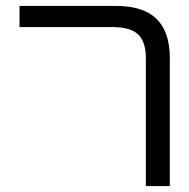

<svg xmlns="http://www.w3.org/2000/svg" viewBox="-20 -629 640 649"><path d="M359 -537.5H46V-609H371.5Q464.5 -609 509.2 -565Q554 -521 554 -433V0H473V-434Q473 -486.5 447.5 -512Q422 -537.5 359 -537.5Z"/></svg>

Font: JuliaMono Light
Style: Regular
Weight: 300
Monospace: yes
Designer: cormullion
Foundry: corm
Version: Version 0.054; ttfautohint (v1.8.4)